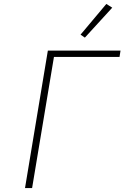

<svg xmlns="http://www.w3.org/2000/svg" viewBox="-20 -955 640 975"><path d="M223 -698H592L587 -666H254L143 0H107ZM411 -764 389 -779 520 -935 550 -916Z"/></svg>

Font: IBM Plex Mono ExtraLight
Style: Italic
Weight: 200
Italic angle: -9°
Monospace: yes
Designer: Mike Abbink, Paul van der Laan, Pieter van Rosmalen
Foundry: Bold Monday
Version: Version 2.3